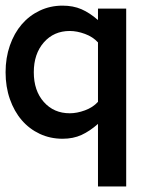

<svg xmlns="http://www.w3.org/2000/svg" viewBox="-21 -486 587 688"><path d="M431.2 182.1H330.1V-42Q300.8 -16.1 271 -2.4Q241.2 11.2 203.1 11.2Q159.2 11.2 121.6 -6.3Q84 -23.9 56.9 -55.4Q29.8 -86.9 14.4 -130.9Q-1 -174.8 -1 -227.1Q-1 -278.8 14.4 -323Q29.8 -367.2 56.9 -398.7Q84 -430.2 121.6 -448Q159.2 -465.8 203.1 -465.8Q241.2 -465.8 271 -452.9Q300.8 -439.9 330.1 -414.1V-455.1H431.2ZM330.1 -334Q312 -354 283.4 -364.5Q254.9 -375 229 -375Q171.9 -375 136 -334Q100.1 -293 100.1 -227.1Q100.1 -161.1 136 -120.6Q171.9 -80.1 229 -80.1Q254.9 -80.1 283.4 -90.6Q312 -101.1 330.1 -121.1Z"/></svg>

Font: Anonymous Pro
Style: Bold
Weight: 700
Monospace: yes
Designer: Mark Simonson
Version: Version 1.003